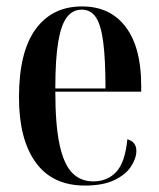

<svg xmlns="http://www.w3.org/2000/svg" viewBox="-20 -567 495 597"><path d="M244 10Q143 10 91 -62Q39 -134 39 -264Q39 -405 90.5 -476Q142 -547 235 -547Q323 -547 371 -483Q419 -419 419 -302V-282H152Q152 -180 165 -118.5Q178 -57 204 -30Q230 -3 270 -3Q314 -3 341.5 -32.5Q369 -62 376 -134Q404 -126 404 -98Q404 -75 387.5 -49.5Q371 -24 335.5 -7Q300 10 244 10ZM308 -292Q308 -382 301 -436Q294 -490 278 -513.5Q262 -537 234 -537Q206 -537 188 -513.5Q170 -490 161 -436.5Q152 -383 152 -292Z"/></svg>

Font: Noto Serif Display ExtraCondensed SemiBold
Style: Regular
Weight: 600
Width: 2
Designer: Monotype Design Team
Foundry: Monotype Imaging Inc.
Version: Version 2.009